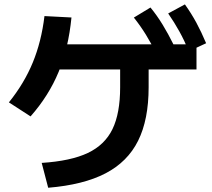

<svg xmlns="http://www.w3.org/2000/svg" viewBox="-20 -827 978 885"><path d="M533.8 -424.7V-567.9H665.1V-424.7Q665.1 -275.5 616.6 -178.2Q568.2 -81 466.4 -28Q364.7 25 202.1 38.4L172.2 -76.1Q306.5 -84.8 384.8 -121.9Q463.1 -159.1 498.5 -231.9Q533.8 -304.8 533.8 -424.7ZM185 -752.9 309.4 -746.4Q295.6 -605.5 250.3 -495.8Q205 -386 120.9 -290.5L21 -355.1Q91.4 -442.4 131 -538.6Q170.7 -634.7 185 -752.9ZM203 -622.8H885.7V-506.7H203ZM597 -746 673.6 -792.4Q704 -755.3 729.5 -713.5Q755 -671.8 781.5 -618.5L702.7 -575.4Q677.2 -627 652.4 -667.3Q627.5 -707.6 597 -746ZM755.2 -765 832.3 -806.7Q861.7 -765.5 884.9 -722.8Q908 -680 930.1 -627.7L850.6 -590.8Q829.3 -641.5 806.5 -682.6Q783.8 -723.6 755.2 -765Z"/></svg>

Font: WEMIX Pretendard Variable
Style: Regular
Weight: 400
Designer: Base glyphs from Inter by Rasmus Andersson; Hangeul glyphs from Noto Sans CJK(Source Han Sans) by Jang Soo-young and Kan
Foundry: Kil Hyung-jin
Version: Version 1.000;Glyphs 3.2 (3208)